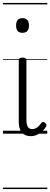

<svg xmlns="http://www.w3.org/2000/svg" viewBox="-20 -905 340 1300"><path d="M189 17Q149 17 128 -7.5Q107 -32 107 -81V-496Q107 -506 113 -510.5Q119 -515 132 -515Q146 -515 152.5 -510.5Q159 -506 159 -496V-93Q159 -63 168 -47Q177 -31 199 -31Q210 -31 220 -35.5Q230 -40 240 -49Q250 -58 260 -73Q265 -79 272 -79Q279 -79 285 -73Q292 -68 294 -61.5Q296 -55 292 -48Q280 -28 263.5 -13.5Q247 1 228 9Q209 17 189 17ZM132 -683Q110 -683 99.5 -695Q89 -707 89 -732Q89 -757 99.5 -769.5Q110 -782 132 -782Q154 -782 165 -769.5Q176 -757 176 -732Q176 -707 165 -695Q154 -683 132 -683ZM0 365H300V375H0ZM0 -20H300V0H0ZM0 -505H300V-500H0ZM0 -885H300V-875H0Z"/></svg>

Font: Playwrite IT Moderna Guides
Style: Regular
Weight: 400
Designer: Veronika Burian, José Scaglione
Foundry: TypeTogether
Version: Version 1.003